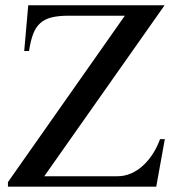

<svg xmlns="http://www.w3.org/2000/svg" viewBox="-20 -700 662 720"><path d="M597.2 -680.2 146 -39.1H420.9Q447.3 -39.1 471.4 -49.6Q495.6 -60.1 516.1 -78.9Q536.6 -97.7 553 -123Q569.3 -148.4 580.1 -178.2H598.1L565.9 0H9.8V-17.1L448.2 -641.1H237.8Q200.2 -641.1 174.6 -635Q148.9 -628.9 131.6 -613.8Q114.3 -598.6 104.5 -573Q94.7 -547.4 88.9 -508.8H70.8L85.9 -680.2Z"/></svg>

Font: Warasṭra
Style: Regular
Weight: 400
Designer: R.S. Wihananto
Foundry: R.S. Wihananto
Version: Version 2.0.1